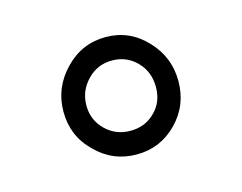

<svg xmlns="http://www.w3.org/2000/svg" viewBox="-49 -782 472 375"><g transform="rotate(-15 187.0 -594.5)"><path d="M70.8 -593.8Q70.8 -617.7 79.3 -638.7Q87.9 -659.7 105.2 -677.7Q122.6 -695.8 143.1 -704.6Q163.6 -713.4 188 -713.4Q235.8 -713.4 269.5 -677.7Q286.6 -659.7 294.9 -638.9Q303.2 -618.2 303.2 -593.8Q303.2 -569.3 294.9 -548.6Q286.6 -527.8 269.5 -510.3Q235.8 -476.1 188 -476.1Q139.6 -476.1 105.5 -510.7Q87.9 -527.8 79.3 -548.6Q70.8 -569.3 70.8 -593.8ZM188 -523.9Q202.6 -523.9 215.1 -528.8Q227.5 -533.7 237.3 -543.5Q257.8 -563 257.8 -593.8Q257.8 -625 237.5 -645.5Q217.3 -666 188 -666Q158.2 -666 137.7 -644.5Q117.2 -623 117.2 -593.8Q117.2 -564.5 137.7 -544.2Q158.2 -523.9 188 -523.9Z"/></g></svg>

Font: Vazir Light
Style: Light
Weight: 300
Designer: Saber Rastikerdar
Foundry: Saber Rastikerdar
Version: Version 30.0.0